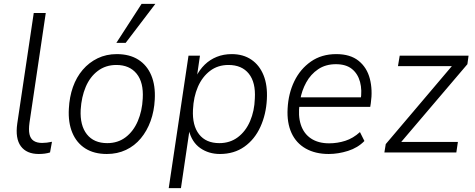

<svg xmlns="http://www.w3.org/2000/svg" viewBox="-20 -786 2448 990"><path d="M180 8Q117 8 87.5 -32Q58 -72 69 -149L154 -719H216L132 -153Q127 -117 132 -94Q137 -71 153.5 -60Q170 -49 197 -49Q209 -49 221.5 -50.5Q234 -52 248 -55L238 0Q226 4 211 6Q196 8 180 8Z M531 8Q465 8 420 -20.5Q375 -49 353 -101.5Q331 -154 335 -225Q338 -286 356 -337Q374 -388 406.5 -426Q439 -464 483.5 -485.5Q528 -507 582 -507Q648 -507 693 -478.5Q738 -450 760 -397.5Q782 -345 778 -273Q775 -213 756.5 -162Q738 -111 706 -72.5Q674 -34 629.5 -13Q585 8 531 8ZM533 -48Q588 -48 628 -78.5Q668 -109 690.5 -161.5Q713 -214 716 -278Q721 -361 684.5 -406Q648 -451 580 -451Q525 -451 484.5 -420.5Q444 -390 422 -338Q400 -286 396 -220Q392 -139 428 -93.5Q464 -48 533 -48ZM580 -565 710 -766H781L628 -565Z M850 184 952 -499H1011L995 -389H990Q1009 -427 1036 -453Q1063 -479 1098 -493Q1133 -507 1175 -507Q1234 -507 1276 -478.5Q1318 -450 1339 -398Q1360 -346 1356 -274Q1352 -196 1322.5 -131.5Q1293 -67 1240 -29.5Q1187 8 1114 8Q1056 8 1012.5 -22.5Q969 -53 954 -114H957L913 184ZM1111 -48Q1166 -48 1206.5 -78.5Q1247 -109 1269.5 -161.5Q1292 -214 1294 -278Q1299 -361 1263 -406Q1227 -451 1158 -451Q1103 -451 1063 -420.5Q1023 -390 1000.5 -338.5Q978 -287 975 -220Q971 -139 1006.5 -93.5Q1042 -48 1111 -48Z M1675 8Q1606 8 1556.5 -20Q1507 -48 1483 -100.5Q1459 -153 1463 -226Q1467 -304 1497.5 -367Q1528 -430 1583 -468.5Q1638 -507 1714 -507Q1786 -507 1829 -472.5Q1872 -438 1887 -380Q1902 -322 1892 -254L1889 -235H1506L1514 -284H1860L1839 -267Q1848 -321 1836.5 -363.5Q1825 -406 1794.5 -430.5Q1764 -455 1712 -455Q1659 -455 1620.5 -429Q1582 -403 1559 -361Q1536 -319 1528 -272L1525 -252Q1516 -190 1531 -143.5Q1546 -97 1583.5 -72Q1621 -47 1677 -47Q1720 -47 1760.5 -60Q1801 -73 1836 -105L1859 -59Q1825 -24 1774.5 -8Q1724 8 1675 8Z M1962 0 1969 -43 2326 -464 2329 -445H2032L2041 -499H2396L2390 -455L2030 -32L2027 -54H2341L2333 0Z"/></svg>

Font: Nunitoga
Style: Light Italic
Weight: 300
Italic angle: -9°
Designer: Vernon Adams
Foundry: Vernon Adams
Version: Version 1.0